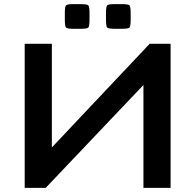

<svg xmlns="http://www.w3.org/2000/svg" viewBox="-20 -913 949 933"><path d="M100 0V-700H232V-196.5L707 -700H809V0H677V-500L202 0ZM295 -818V-849Q295 -881.5 301 -887.2Q307 -893 340 -893H370Q403 -893 409 -887.2Q415 -881.5 415 -849V-818Q415 -785 409 -779Q403 -773 370 -773H340Q307 -773 301 -779Q295 -785 295 -818ZM495 -818V-849Q495 -881.5 501 -887.2Q507 -893 540 -893H570Q603 -893 609 -887.2Q615 -881.5 615 -849V-818Q615 -785 609 -779Q603 -773 570 -773H540Q507 -773 501 -779Q495 -785 495 -818Z"/></svg>

Font: Science Gothic
Style: Regular
Weight: 400
Designer: Thomas Phinney, Vassil Kateliev, Brandon Buerkle
Foundry: Font Detective LLC
Version: Version 1.018